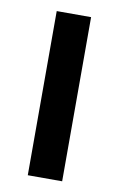

<svg xmlns="http://www.w3.org/2000/svg" viewBox="-67 -560 369 599"><g transform="rotate(10 118.0 -260.0)"><path d="M64 0V-520H172.9V0Z"/></g></svg>

Font: Bricolage Grotesque Medium
Style: Regular
Weight: 500
Designer: Mathieu Triay
Foundry: Atelier Triay
Version: Version 1.000;gftools[0.9.30]